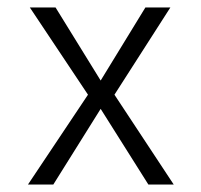

<svg xmlns="http://www.w3.org/2000/svg" viewBox="-20 -495 540 515"><path d="M60 -475H129L250 -279L370 -475H437L287 -241L446 0H378L250 -203L123 0H55L216 -241Z"/></svg>

Font: TypoPRO Lekton
Style: Regular
Weight: 400
Monospace: yes
Designer: Paolo Mazzetti, Luciano Perondi, Raffaele Flato, Elena Papassissa, Emilio Macchia, Michela Povoleri, Tobias Seemiller, R
Version: Version 34.000